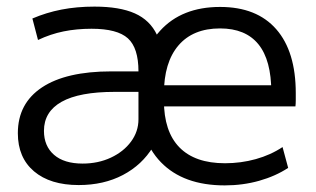

<svg xmlns="http://www.w3.org/2000/svg" viewBox="-20 -550 956 581"><path d="M230 -55Q277 -55 315.5 -73Q354 -91 376.5 -121.5Q399 -152 399 -189V-272H327Q220 -272 166.5 -242Q113 -212 113 -154Q113 -108 143.5 -81.5Q174 -55 230 -55ZM218 10Q132 10 83 -31.5Q34 -73 34 -147Q34 -237 107 -285.5Q180 -334 317 -334H399Q399 -405 367 -434Q335 -463 257 -463Q212 -463 172.5 -455Q133 -447 95 -429L78 -494Q120 -512 166 -521Q212 -530 266 -530Q342 -530 388 -509.5Q434 -489 455 -444.5Q476 -400 476 -327V-230Q476 -160 443 -105.5Q410 -51 352 -20.5Q294 10 218 10ZM660 11Q535 11 467 -59Q399 -129 399 -259Q399 -385 464.5 -457Q530 -529 646 -529Q757 -529 816 -461.5Q875 -394 875 -268Q875 -258 875 -247Q875 -236 874 -228H442V-292H816L801 -271Q801 -368 762 -416Q723 -464 646 -464Q564 -464 520 -412.5Q476 -361 476 -266V-246Q476 -152 523 -104Q570 -56 661 -56Q709 -56 754 -68.5Q799 -81 835 -105L852 -42Q814 -17 764.5 -3Q715 11 660 11Z"/></svg>

Font: M PLUS 2 Thin
Style: Regular
Weight: 400
Version: Version 1.001